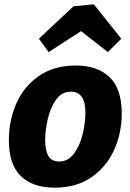

<svg xmlns="http://www.w3.org/2000/svg" viewBox="-20 -854 603 888"><path d="M543 -329Q543 -240 508.5 -162Q474 -84 404 -35Q334 14 232 14Q133 14 77 -39Q21 -92 21 -207Q21 -295 55 -374Q89 -453 159 -502Q229 -551 331 -551Q430 -551 486.5 -497.5Q543 -444 543 -329ZM189 -205Q189 -158 204 -132.5Q219 -107 254 -107Q296 -107 323.5 -145.5Q351 -184 363 -236.5Q375 -289 375 -333Q375 -430 308 -430Q265 -430 238.5 -392Q212 -354 200.5 -301.5Q189 -249 189 -205ZM414 -834 541 -675 479 -613 355 -710 205 -613 160 -675 320 -825Z"/></svg>

Font: Bitter Pro ExtraBold
Style: Italic
Weight: 800
Italic angle: -9°
Designer: Sol Matas, and Bitter project Authors
Foundry: Sol Matas
Version: Version 1.010